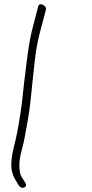

<svg xmlns="http://www.w3.org/2000/svg" viewBox="-20 -769 434 904"><path d="M57 85 69 105C82 125 113 114 99 91L86 71C78 60 75 49 73 37C68 1 74 -32 82 -61C95 -107 102 -155 112 -210C123 -272 128 -340 135 -403C142 -462 146 -520 158 -574C167 -618 180 -660 190 -699L196 -724C201 -744 163 -760 160 -739C153 -712 146 -686 139 -659C126 -613 116 -559 109 -505C102 -444 93 -382 87 -319C81 -260 70 -193 60 -141C52 -97 39 -63 35 -20C30 15 34 51 57 85Z"/></svg>

Font: Stray Cat
Style: OpObl
Weight: 400
Version: Version 1.0